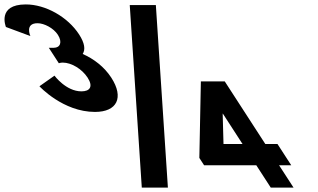

<svg xmlns="http://www.w3.org/2000/svg" viewBox="-439 -848 1436 868"><path d="M-301.7 -685C-301.7 -685 -328.3 -743 -269.3 -743C-239.3 -743 -197 -721 -177.6 -691C-155.6 -657 -167.4 -632 -195.4 -632H-218.4L-173 -562C-173 -562 -166 -565 -155 -565C-117 -565 -68.8 -537 -42.9 -497C-17 -457 -31.8 -435 -70.8 -435C-140.8 -435 -192.7 -506 -192.7 -506L-260.7 -458C-260.7 -458 -154.5 -342 -9.5 -342C90.5 -342 122.4 -407 64.1 -497C32.3 -546 -15 -582 -65.2 -604C-52.2 -624 -56 -653 -81.2 -692C-133 -772 -233.3 -828 -322.3 -828C-454.3 -828 -412.2 -726 -412.2 -726ZM265.6 -825H147.6L202 0H320ZM760.4 -197 577.1 -480H469.1L462.2 -134L483.6 -101H719.6L785 0H888L822.6 -101H877.6L815.4 -197ZM568.7 -334 657.4 -197H571.4L567.7 -334Z"/></svg>

Font: Hussar
Style: BdOpOblSeven
Weight: 700
Foundry: Cannot Into Space Fonts
Version: Version 2.00